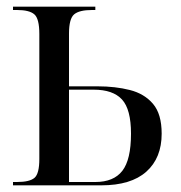

<svg xmlns="http://www.w3.org/2000/svg" viewBox="-20 -556 543 576"><path d="M19 0V-10H31Q69 -10 83.5 -22.5Q98 -35 98 -79V-454Q98 -500 83 -513Q68 -526 31 -526H19V-536H266V-526H256Q218 -526 202.5 -513Q187 -500 187 -455V-297H273Q326 -297 369.5 -286Q413 -275 439 -244.5Q465 -214 465 -155Q465 -82 419 -41Q373 0 284 0ZM266 -10Q321 -10 347 -43.5Q373 -77 373 -155Q373 -228 346 -257.5Q319 -287 261 -287H187V-10Z"/></svg>

Font: Noto Serif Display Condensed
Style: Regular
Weight: 400
Width: 3
Designer: Monotype Design Team
Foundry: Monotype Imaging Inc.
Version: Version 2.009